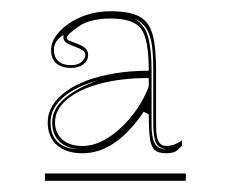

<svg xmlns="http://www.w3.org/2000/svg" viewBox="-20 -743 411 342"><path d="M127 -470Q98 -470 81.5 -484.5Q65 -499 65 -525Q65 -541 73.5 -555Q82 -569 98 -580.5Q114 -592 136 -600Q158 -608 185.5 -612.5Q213 -617 245 -617Q245 -673 231.5 -691.5Q218 -710 177 -710Q140 -710 119.5 -695.5Q99 -681 99 -676Q99 -672 104.5 -670Q110 -668 118 -665Q126 -662 131.5 -657.5Q137 -653 137 -645Q137 -635 128.5 -628.5Q120 -622 107 -622Q90 -622 80.5 -630Q71 -638 71 -654Q71 -667 79.5 -679Q88 -691 102.5 -701Q117 -711 136 -717Q155 -723 177 -723Q210 -723 227.5 -714Q245 -705 251.5 -682.5Q258 -660 258 -617V-520Q258 -499 262.5 -491Q267 -483 276 -483Q284 -483 291.5 -486Q299 -489 304 -493V-483Q303 -483 297 -476.5Q291 -470 276 -470Q262 -470 255.5 -476Q249 -482 247 -496.5Q245 -511 245 -539L236 -544Q212 -508 184.5 -489Q157 -470 127 -470ZM60 -421V-434H311V-421ZM127 -483Q149 -483 171.5 -497Q194 -511 214 -535.5Q234 -560 245 -589V-604Q196 -604 158.5 -594Q121 -584 99.5 -566Q78 -548 78 -525Q78 -506 91 -494.5Q104 -483 127 -483ZM276 -477Q260 -480 256.5 -492Q253 -504 253 -520V-617Q253 -645 250.5 -663Q248 -681 240.5 -692.5Q233 -704 219 -710Q238 -699 244 -676.5Q250 -654 250 -617V-520Q250 -507 252.5 -496Q255 -485 263 -480Q265 -479 268.5 -478Q272 -477 276 -477ZM76 -654Q76 -642 83.5 -634.5Q91 -627 107 -627Q119 -627 125.5 -633Q132 -639 132 -645Q132 -650 128 -653Q124 -656 113 -660Q102 -664 97.5 -667.5Q93 -671 93 -676Q93 -678 93 -679Q93 -680 93 -681Q84 -675 80 -668.5Q76 -662 76 -654ZM127 -477Q102 -477 87.5 -489.5Q73 -502 73 -525Q73 -549 95.5 -568Q118 -587 155 -600Q129 -593 110 -582Q91 -571 80.5 -556.5Q70 -542 70 -525Q70 -488 104 -479Q109 -478 115 -477.5Q121 -477 127 -477Z"/></svg>

Font: Kalnia Glaze Thin Thin
Style: Regular
Weight: 250
Version: Version 1.110